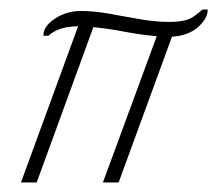

<svg xmlns="http://www.w3.org/2000/svg" viewBox="-20 -383 456 403"><path d="M24 0 144 -328Q116 -327 101.5 -320.5Q87 -314 82 -308H71Q71 -328 95.5 -344Q120 -360 150 -360Q176 -360 207.5 -354.5Q239 -349 272 -343Q305 -337 335 -337Q371 -337 386 -348Q401 -359 405 -363H416Q416 -344 395.5 -326Q375 -308 341 -306L229 0H196L309 -307Q275 -310 241 -316.5Q207 -323 176 -326L57 0Z"/></svg>

Font: MonteCarlo
Style: Regular
Weight: 400
Designer: Robert E. Leuschke
Foundry: Robert E. Leuschke
Version: Version 1.010; ttfautohint (v1.8.3)